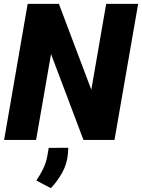

<svg xmlns="http://www.w3.org/2000/svg" viewBox="-20 -731 742 1003"><path d="M701.7 -710.9 578.1 0H416L246.6 -448.7L168.5 0H1.5L124.5 -710.9H287.6L457 -262.2L534.7 -710.9ZM336.9 41 334.5 74.7Q330.1 125 305.2 170.4Q280.3 215.8 245.6 252L169.9 211.9Q190.4 181.6 205.3 151.1Q220.2 120.6 227.1 84.5L234.4 41.5Z"/></svg>

Font: Roboto Black
Style: Italic
Weight: 900
Italic angle: -12°
Designer: Christian Robertson
Foundry: Google
Version: Version 3.0; 2020